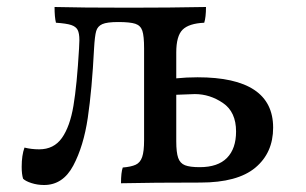

<svg xmlns="http://www.w3.org/2000/svg" viewBox="-20 -522 876 549"><path d="M761 -157Q761 -85 710 -42.5Q659 0 553 0Q416 0 326 2Q326 -29 331 -43Q355 -45 368 -51Q381 -57 386.5 -73Q392 -89 392 -121V-384Q392 -419 387 -434Q382 -449 367 -454Q352 -459 318 -459Q286 -459 272.5 -453Q259 -447 255 -433Q251 -419 249 -384Q243 -266 231 -185Q219 -104 189.5 -48.5Q160 7 106 7Q87 7 70 1.5Q53 -4 46 -11Q42 -24 42 -45Q42 -78 50 -100Q70 -95 92 -95Q134 -95 157 -127.5Q180 -160 190 -219.5Q200 -279 206 -383L207 -407Q207 -427 202 -436.5Q197 -446 183.5 -450.5Q170 -455 140 -457Q136 -473 136 -502Q210 -500 351 -500Q465 -500 569 -502Q569 -473 564 -457Q520 -455 502 -437Q484 -419 484 -372V-298Q513 -301 545 -301Q761 -301 761 -157ZM655 -146Q655 -202 617.5 -227.5Q580 -253 537 -253L484 -251V-118Q484 -86 489.5 -70.5Q495 -55 509 -49.5Q523 -44 551 -44Q603 -44 629 -70.5Q655 -97 655 -146Z"/></svg>

Font: Vollkorn SC
Style: Regular
Weight: 400
Designer: Friedrich Althausen
Foundry: Friedrich Althausen
Version: Version 4.015